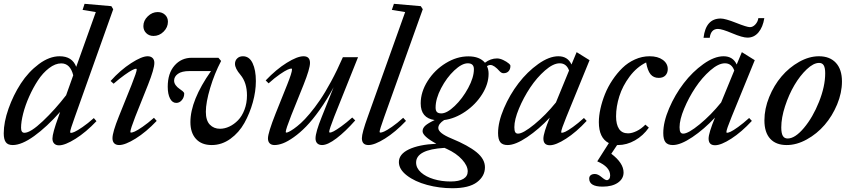

<svg xmlns="http://www.w3.org/2000/svg" viewBox="-20 -745 4425 1001"><path d="M46.4 11.2Q20.5 11.2 10 -3.9Q-0.5 -19 -0.5 -49.8Q-0.5 -107.9 24.4 -178.5Q49.3 -249 88.6 -309.6Q127.9 -370.1 182.6 -410.9Q237.3 -451.7 291 -451.7Q356.4 -451.7 377.4 -396.5L479.5 -682.1L410.6 -693.4L420.9 -725.1L560.5 -712.9L570.3 -696.8L370.1 -134.8Q345.7 -67.9 345.7 -56.2Q345.7 -52.2 350.6 -52.2Q356.4 -52.2 369.4 -57.9Q382.3 -63.5 409.9 -82.3Q437.5 -101.1 469.2 -129.4L482.9 -113.3Q428.2 -55.7 373.8 -21.5Q319.3 12.7 287.6 12.7Q271.5 12.7 262.5 3.4Q253.4 -5.9 253.4 -22.9Q253.4 -50.3 284.7 -136.2L293.5 -161.6Q223.1 -82.5 158 -35.6Q92.8 11.2 46.4 11.2ZM89.8 -78.6Q89.8 -52.7 107.4 -52.7Q139.2 -52.7 203.4 -113.5Q267.6 -174.3 324.7 -248.5L361.8 -352.5Q346.2 -414.6 299.3 -414.6Q268.1 -414.6 235.6 -389.6Q203.1 -364.7 177.7 -325.9Q152.3 -287.1 132.1 -241.7Q111.8 -196.3 100.8 -153.1Q89.8 -109.9 89.8 -78.6Z M780.3 -557.6Q757.3 -557.6 742.4 -572.3Q727.5 -586.9 727.5 -608.9Q727.5 -637.7 750.5 -659.9Q773.4 -682.1 802.2 -682.1Q825.2 -682.1 840.3 -668Q855.5 -653.8 855.5 -631.8Q855.5 -602.5 833 -580.1Q810.5 -557.6 780.3 -557.6ZM601.1 11.2Q584.5 11.2 575.4 2Q566.4 -7.3 566.4 -24.4Q566.4 -55.2 599.6 -137.7L666 -302.7Q692.9 -370.6 692.9 -382.8Q692.9 -386.7 688.5 -386.7Q683.1 -386.7 669.2 -379.6Q655.3 -372.6 629.2 -354Q603 -335.4 572.3 -308.6L556.6 -322.8Q607.9 -379.9 663.6 -415.8Q719.2 -451.7 749.5 -451.7Q766.1 -451.7 775.4 -442.6Q784.7 -433.6 784.7 -417Q784.7 -386.2 752 -303.7L685.1 -136.2Q659.7 -70.8 659.7 -57.6Q659.7 -53.7 663.1 -53.7Q669.4 -53.7 682.6 -59.3Q695.8 -64.9 723.1 -83.7Q750.5 -102.5 782.7 -130.9L796.9 -114.7Q741.7 -56.6 687.3 -22.7Q632.8 11.2 601.1 11.2Z M1084 11.2Q1030.8 11.2 1001.7 -20.8Q972.7 -52.7 972.7 -108.4Q972.7 -221.7 1080.1 -374.5H967.8Q927.7 -374.5 907.7 -360.1Q887.7 -345.7 887.7 -324.7Q887.7 -312 896 -300.8Q904.3 -289.6 914.1 -283.2Q923.8 -276.9 932.1 -269.8Q940.4 -262.7 940.4 -257.3Q940.4 -237.8 928.2 -223.1Q916 -208.5 898.9 -208.5Q878.4 -208.5 866.5 -231.4Q854.5 -254.4 854.5 -293Q854.5 -362.8 889.9 -403.3Q925.3 -443.8 980 -443.8H1118.7L1132.8 -427.2Q1098.1 -361.3 1075.7 -286.1Q1053.2 -210.9 1053.2 -162.1Q1053.2 -116.7 1074 -95.2Q1094.7 -73.7 1127 -73.7Q1151.4 -73.7 1175.8 -85.2Q1200.2 -96.7 1220.9 -117.9Q1241.7 -139.2 1254.6 -173.1Q1267.6 -207 1267.6 -247.6Q1267.6 -314 1233.9 -354.5Q1205.1 -388.2 1205.1 -412.1Q1205.1 -429.2 1216.6 -440.4Q1228 -451.7 1246.6 -451.7Q1279.8 -451.7 1296.9 -415.8Q1314 -379.9 1314 -322.3Q1314 -269 1298.1 -211.7Q1282.2 -154.3 1254.2 -104Q1226.1 -53.7 1181.2 -21.2Q1136.2 11.2 1084 11.2Z M1411.1 11.2Q1395 11.2 1386 2.2Q1377 -6.8 1377 -23.4Q1377 -52.2 1417 -153.3L1477.5 -304.2Q1502.4 -366.7 1502.4 -382.8Q1502.4 -387.7 1499 -387.7Q1492.7 -387.7 1479.2 -381.8Q1465.8 -376 1438.7 -357.4Q1411.6 -338.9 1380.4 -310.5L1365.2 -325.7Q1419.9 -383.3 1474.9 -417.5Q1529.8 -451.7 1562.5 -451.7Q1596.2 -451.7 1596.2 -417Q1596.2 -387.2 1562.5 -302.7L1498.5 -143.6Q1469.7 -70.3 1469.7 -57.1Q1469.7 -53.7 1473.6 -53.7Q1477.1 -53.7 1486.1 -57.9Q1495.1 -62 1512 -73.7Q1528.8 -85.4 1548.6 -103.3Q1568.4 -121.1 1594.7 -152.3Q1621.1 -183.6 1647.9 -222.9Q1674.8 -262.2 1706.3 -320.3Q1737.8 -378.4 1767.6 -446.8H1846.7L1722.7 -137.2Q1696.3 -69.3 1696.3 -58.1Q1696.3 -53.7 1700.2 -53.7Q1706.1 -53.7 1719.7 -60.5Q1733.4 -67.4 1759.5 -86.2Q1785.6 -105 1816.4 -132.3L1832 -117.2Q1781.2 -59.6 1734.9 -24.2Q1688.5 11.2 1659.2 11.2Q1643.1 11.2 1634 2.2Q1625 -6.8 1625 -23.4Q1625 -55.2 1657.7 -136.2L1719.2 -290Q1684.1 -224.6 1646.5 -171.9Q1608.9 -119.1 1576.2 -85.7Q1543.5 -52.2 1511.7 -29.8Q1480 -7.3 1455.6 2Q1431.2 11.2 1411.1 11.2Z M1900.9 11.2Q1866.7 11.2 1866.7 -24.4Q1866.7 -51.8 1897.9 -137.7L2092.3 -682.1L2022.9 -693.4L2033.7 -725.1L2173.8 -712.9L2184.1 -696.8L1983.4 -135.7Q1959 -67.4 1959 -57.6Q1959 -53.7 1963.9 -53.7Q1969.7 -53.7 1982.9 -59.3Q1996.1 -64.9 2023.4 -83.7Q2050.8 -102.5 2082 -130.9L2096.7 -114.7Q2041.5 -56.6 1987.3 -22.7Q1933.1 11.2 1900.9 11.2Z M2338.4 236.3Q2270.5 236.3 2206.5 219Q2142.6 201.7 2101.1 169.7Q2059.6 137.7 2059.6 100.1Q2059.6 58.6 2111.8 33.7Q2164.1 8.8 2254.9 4.4Q2183.1 -34.7 2183.1 -61Q2183.1 -77.1 2197.5 -90.1Q2211.9 -103 2246.1 -119.1Q2173.3 -129.4 2173.3 -206.1Q2173.3 -265.6 2209.7 -323Q2246.1 -380.4 2304 -415.8Q2361.8 -451.2 2421.9 -451.2Q2480.5 -451.2 2508.3 -418Q2538.1 -440.4 2571.3 -440.4Q2585.9 -440.4 2603.5 -432.1Q2621.1 -423.8 2633.8 -413.1Q2641.1 -406.7 2641.1 -401.4Q2641.1 -384.3 2631.6 -373.8Q2622.1 -363.3 2605 -363.3Q2595.2 -363.3 2585.9 -372.6Q2556.2 -406.2 2537.1 -406.2Q2526.9 -406.2 2519 -399.9Q2527.3 -382.3 2527.3 -360.4Q2527.3 -307.1 2493.7 -253.7Q2460 -200.2 2406 -163.3Q2352.1 -126.5 2295.4 -119.1Q2265.1 -99.6 2265.1 -77.6Q2265.1 -51.3 2334 -22.9Q2421.4 13.2 2464.8 48.8Q2508.3 84.5 2508.3 127Q2508.3 173.3 2466.8 204.8Q2425.3 236.3 2338.4 236.3ZM2280.8 -153.8Q2310.1 -153.8 2350.6 -192.4Q2391.1 -231 2420.9 -286.1Q2450.7 -341.3 2450.7 -384.3Q2450.7 -415 2418.9 -415Q2388.2 -415 2348.4 -377.7Q2308.6 -340.3 2279.8 -285.2Q2251 -230 2251 -184.1Q2251 -168 2258.1 -160.9Q2265.1 -153.8 2280.8 -153.8ZM2149.4 102.5Q2149.4 131.3 2175 154.1Q2200.7 176.8 2241.5 189Q2282.2 201.2 2329.1 201.2Q2373 201.2 2395.8 187.5Q2418.5 173.8 2418.5 148.4Q2418.5 119.1 2388.9 86.7Q2359.4 54.2 2310.1 31.7Q2301.3 27.8 2297.4 25.9Q2149.4 34.7 2149.4 102.5Z M2626.5 11.2Q2600.1 11.2 2588.4 -3.4Q2576.7 -18.1 2576.7 -51.3Q2576.7 -108.9 2607.2 -180.2Q2637.7 -251.5 2683.3 -311Q2729 -370.6 2785.9 -411.1Q2842.8 -451.7 2891.1 -451.7Q2939.9 -451.7 2959.5 -408.7L2986.3 -473.1L3053.7 -431.2L2932.6 -134.8Q2905.8 -69.3 2905.8 -56.6Q2905.8 -52.7 2909.2 -52.7Q2915 -52.7 2927.7 -58.3Q2940.4 -64 2966.8 -82.8Q2993.2 -101.6 3024.4 -129.9L3038.6 -114.7Q2984.4 -56.2 2931.2 -22Q2877.9 12.2 2846.7 12.2Q2813 12.2 2813 -22.5Q2813 -50.8 2846.2 -131.8Q2789.6 -71.3 2728.3 -30Q2667 11.2 2626.5 11.2ZM2661.6 -82Q2661.6 -64 2666 -56.2Q2670.4 -48.3 2680.7 -48.3Q2707 -48.3 2766.1 -96.7Q2825.2 -145 2878.4 -210.9L2946.8 -377.4Q2933.1 -415 2897.9 -415Q2864.3 -415 2821.5 -377.7Q2778.8 -340.3 2744.1 -288.3Q2709.5 -236.3 2685.5 -178.7Q2661.6 -121.1 2661.6 -82Z M3202.1 11.2H3197.3L3167 56.6Q3231 105 3231 154.3Q3231 187 3201.4 207.5Q3171.9 228 3121.6 228Q3051.8 228 3051.8 186Q3051.8 174.8 3059.6 168.5Q3067.4 162.1 3081.5 162.1Q3097.2 162.1 3116.2 178.2Q3135.3 194.3 3143.6 194.3Q3150.4 194.3 3155.8 188Q3161.1 181.6 3161.1 169.9Q3161.1 125 3093.8 96.2L3154.3 1Q3102.1 -25.4 3102.1 -108.4Q3102.1 -140.6 3110.4 -178.2Q3118.7 -215.8 3134 -254.2Q3149.4 -292.5 3173.1 -327.9Q3196.8 -363.3 3225.1 -390.9Q3253.4 -418.5 3290.3 -435.1Q3327.1 -451.7 3366.7 -451.7Q3409.7 -451.7 3435.5 -432.9Q3461.4 -414.1 3461.4 -384.8Q3461.4 -364.7 3449.2 -351.8Q3437 -338.9 3414.1 -338.9Q3387.2 -338.9 3371.6 -357.9Q3356 -377 3348.6 -419.4Q3299.3 -395 3262.7 -346.2Q3226.1 -297.4 3209 -243.4Q3191.9 -189.5 3191.9 -138.2Q3191.9 -96.2 3207.3 -73Q3222.7 -49.8 3254.4 -49.8Q3274.4 -49.8 3298.8 -61.5Q3323.2 -73.2 3344.7 -95.2L3362.8 -79.6Q3333.5 -37.6 3290.5 -13.2Q3247.6 11.2 3202.1 11.2Z M3877 -548.8Q3851.1 -548.8 3797.4 -571.5Q3743.7 -594.2 3723.1 -594.2Q3686 -594.2 3680.2 -547.9H3647.9Q3659.7 -648.4 3737.3 -648.4Q3760.7 -648.4 3817.4 -626Q3874 -603.5 3889.6 -603.5Q3905.3 -603.5 3918.2 -617.7Q3931.2 -631.8 3933.6 -650.4H3964.8Q3957.5 -604 3934.6 -576.4Q3911.6 -548.8 3877 -548.8ZM3487.8 11.2Q3461.4 11.2 3449.7 -3.4Q3438 -18.1 3438 -51.3Q3438 -108.9 3468.5 -180.2Q3499 -251.5 3544.7 -311Q3590.3 -370.6 3647.2 -411.1Q3704.1 -451.7 3752.4 -451.7Q3801.3 -451.7 3820.8 -408.7L3847.7 -473.1L3915 -431.2L3793.9 -134.8Q3767.1 -69.3 3767.1 -56.6Q3767.1 -52.7 3770.5 -52.7Q3776.4 -52.7 3789.1 -58.3Q3801.8 -64 3828.1 -82.8Q3854.5 -101.6 3885.7 -129.9L3899.9 -114.7Q3845.7 -56.2 3792.5 -22Q3739.3 12.2 3708 12.2Q3674.3 12.2 3674.3 -22.5Q3674.3 -50.8 3707.5 -131.8Q3650.9 -71.3 3589.6 -30Q3528.3 11.2 3487.8 11.2ZM3522.9 -82Q3522.9 -64 3527.3 -56.2Q3531.7 -48.3 3542 -48.3Q3568.4 -48.3 3627.4 -96.7Q3686.5 -145 3739.7 -210.9L3808.1 -377.4Q3794.4 -415 3759.3 -415Q3725.6 -415 3682.9 -377.7Q3640.1 -340.3 3605.5 -288.3Q3570.8 -236.3 3546.9 -178.7Q3522.9 -121.1 3522.9 -82Z M4081.5 11.2Q4025.4 11.2 3995.4 -21.7Q3965.3 -54.7 3965.3 -117.2Q3965.3 -177.7 3990.2 -239Q4015.1 -300.3 4054.7 -346.7Q4094.2 -393.1 4146.2 -422.4Q4198.2 -451.7 4249.5 -451.7Q4306.2 -451.7 4337.9 -417.5Q4369.6 -383.3 4369.6 -320.3Q4369.6 -261.2 4344.5 -200.7Q4319.3 -140.1 4279.3 -93.8Q4239.3 -47.4 4186.3 -18.1Q4133.3 11.2 4081.5 11.2ZM4086.4 -22.9Q4125 -22.9 4171.4 -78.1Q4217.8 -133.3 4250 -214.1Q4282.2 -294.9 4282.2 -362.8Q4282.2 -391.1 4274.7 -404.1Q4267.1 -417 4250.5 -417Q4221.2 -417 4186 -383.8Q4150.9 -350.6 4121.8 -301.3Q4092.8 -252 4073 -191.4Q4053.2 -130.9 4053.2 -80.6Q4053.2 -50.3 4061.3 -36.6Q4069.3 -22.9 4086.4 -22.9Z"/></svg>

Font: Elstob 10pt Medium
Style: Italic
Weight: 500
Italic angle: -20°
Designer: Peter S. Baker
Version: Version 1.015